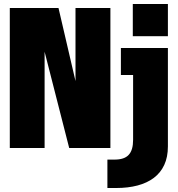

<svg xmlns="http://www.w3.org/2000/svg" viewBox="-20 -740 890 960"><path d="M29 0V-700H272.5L400 -152H357.5V-700H532V0H326L186.5 -546H203V0ZM517 200V58H552.5Q577 58 594.5 52.2Q612 46.5 623.2 34.5Q634.5 22.5 640 3.8Q645.5 -15 645.5 -41V-365H584.5V-500H819.5V-8Q819.5 45.5 801.2 84.8Q783 124 749 149.5Q715 175 667.5 187.5Q620 200 562 200ZM644 -720H819.5V-559H644Z"/></svg>

Font: Trispace Thin ExtraBold
Style: Regular
Weight: 800
Version: Version 1.210